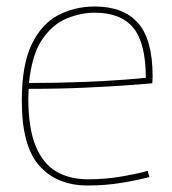

<svg xmlns="http://www.w3.org/2000/svg" viewBox="-20 -560 528 590"><path d="M250 10Q155 10 101 -50.5Q47 -111 47 -250Q47 -361 77.5 -424Q108 -487 159 -513.5Q210 -540 271 -540Q359 -540 404 -489.5Q449 -439 449 -325Q449 -321 448.5 -314.5Q448 -308 448 -304Q425 -302 371 -298Q317 -294 239.5 -290.5Q162 -287 68 -287Q68 -280 67.5 -273Q67 -266 67 -259Q67 -166 89.5 -111.5Q112 -57 153 -33Q194 -9 251 -9Q303 -9 352.5 -17.5Q402 -26 434 -35L439 -16Q406 -7 355.5 1.5Q305 10 250 10ZM69 -305Q156 -305 232 -308Q308 -311 360.5 -315Q413 -319 428 -321Q428 -427 390 -474Q352 -521 271 -521Q228 -521 184.5 -503Q141 -485 109.5 -438.5Q78 -392 69 -305Z"/></svg>

Font: Georama Thin
Style: Regular
Weight: 100
Designer: Jean-Baptiste Levee
Foundry: Production Type
Version: Version 1.000